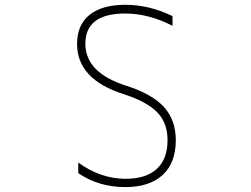

<svg xmlns="http://www.w3.org/2000/svg" viewBox="-20 -762 1040 794"><path d="M498 -742.2Q597.7 -742.2 693.4 -695.3V-655.3Q594.7 -706.1 498 -706.1Q333 -706.1 333 -581.1Q333 -460.9 502.9 -407.2Q609.4 -373 658.2 -319.3Q707 -265.6 707 -182.6Q707 -88.9 652.8 -38.6Q598.6 11.7 498 11.7Q388.7 11.7 303.7 -45.9V-89.8Q394.5 -23.4 498 -22.5Q584 -22.5 628.4 -63.5Q672.9 -104.5 672.9 -182.6Q672.9 -252.9 630.9 -296.9Q588.9 -340.8 493.2 -372.1Q297.9 -433.6 298.8 -581.1Q298.8 -659.2 350.6 -700.7Q402.3 -742.2 498 -742.2Z"/></svg>

Font: GenEi Gothic M ExtraLight
Style: Regular
Weight: 200
Designer: o_tamon (Modified); [Source Han Sans]
Ryoko NISHIZUKA  (kana & ideographs); Paul D. Hunt (Latin, Greek & Cyrillic); Wenl
Version: Version 1.1a;Original Version 1.004